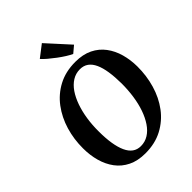

<svg xmlns="http://www.w3.org/2000/svg" viewBox="-279 -1135 1281 1281"><g transform="rotate(-45 361.0 -494.5)"><path d="M324 10Q253.5 10 202 -15.2Q150.5 -40.5 117.8 -84.5Q85 -128.5 69 -186Q53 -243.5 53 -308Q52.5 -394 76.2 -473.8Q100 -553.5 147 -616.5Q194 -679.5 263.5 -716.2Q333 -753 424.5 -753Q496 -753 547.2 -727.8Q598.5 -702.5 631.2 -658.5Q664 -614.5 679.8 -558Q695.5 -501.5 696 -438.5Q696.5 -351.5 673 -270.8Q649.5 -190 602.5 -127Q555.5 -64 485.8 -27Q416 10 324 10ZM337 -45.5Q376.5 -45.5 409 -65.8Q441.5 -86 466.2 -122.8Q491 -159.5 508 -208.2Q525 -257 533.2 -314Q541.5 -371 541.5 -432Q541 -495 533.5 -544.2Q526 -593.5 510.5 -627.5Q495 -661.5 470.5 -679Q446 -696.5 411.5 -696.5Q372 -696.5 339.5 -676.2Q307 -656 282.2 -619.8Q257.5 -583.5 240.5 -535Q223.5 -486.5 215 -430.2Q206.5 -374 207 -314Q207 -250 215 -200Q223 -150 238.8 -115.5Q254.5 -81 279 -63.2Q303.5 -45.5 337 -45.5ZM452.5 -800Q435 -807.5 409.8 -823.2Q384.5 -839 358 -858.8Q331.5 -878.5 308.2 -898.2Q285 -918 271 -934L355.5 -999L500 -840Z"/></g></svg>

Font: Merriweather 24pt
Style: Bold Italic
Weight: 700
Italic angle: -7.8°
Designer: Eben Sorkin
Foundry: Eben Sorkin
Version: Version 2.101